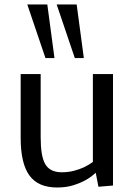

<svg xmlns="http://www.w3.org/2000/svg" viewBox="-20 -833 604 862"><path d="M236.3 8.8Q151.4 8.8 112.1 -45.2Q72.8 -99.1 72.8 -213.9V-500.5H162.6V-217.3Q162.6 -174.8 167.5 -144.8Q172.4 -114.7 183.1 -96.2Q204.1 -59.6 257.3 -59.6Q288.1 -59.6 313.7 -66.7Q339.4 -73.7 357.9 -82.5Q380.4 -93.3 397 -106V-500.5H487.3V0L421.9 5.4L409.7 -57.6Q390.1 -38.6 364.3 -24.4Q341.8 -11.7 309.8 -1.5Q277.8 8.8 236.3 8.8ZM315.9 -572.3 234.4 -813H324.2L356.4 -572.3ZM184.1 -572.3 102.5 -813H192.4L224.6 -572.3Z"/></svg>

Font: Mako
Style: Regular
Weight: 400
Designer: vernon adams
Foundry: vernon adams
Version: Version 1.100; ttfautohint (v1.8.4.7-5d5b);gftools[0.9.33]